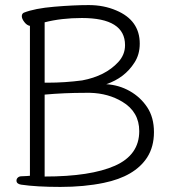

<svg xmlns="http://www.w3.org/2000/svg" viewBox="-20 -729 672 757"><path d="M98 -627Q86 -629 76 -642Q66 -655 66 -665Q66 -675 74 -679Q117 -696 194 -702.5Q271 -709 330 -709Q389 -709 438 -688Q531 -649 531 -557Q531 -514 510 -482Q472 -422 399 -397Q449 -394 491.5 -370Q534 -346 560.5 -306Q587 -266 587 -208Q587 -150 560 -108Q511 -33 389 -8Q312 8 218 8Q124 8 63 -1Q45 -4 45 -17Q45 -24 50.5 -29Q56 -34 64.5 -34Q73 -34 86 -35L98 -36ZM473 -551Q473 -658 303 -658Q222 -658 156 -641V-403H169Q236 -403 304 -412Q395 -429 446 -484Q473 -513 473 -551ZM316 -363Q233 -363 156 -356V-33Q337 -33 433 -75.5Q529 -118 529 -212Q529 -288 462 -328Q407 -361 336 -363Z"/></svg>

Font: LXGW WenKai Light
Style: Regular
Weight: 300
Designer: LXGW / Fontworks Inc.
Foundry: LXGW / Fontworks Inc.
Version: Version 1.501; October 10, 2024